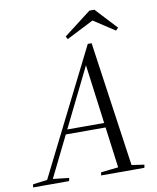

<svg xmlns="http://www.w3.org/2000/svg" viewBox="-122 -916 806 987"><g transform="rotate(-10 281.0 -422.5)"><path d="M-30 0 -27 -16 52 -26H72L161 -16L158 0ZM35 0 375 -678H395L492 0H422L346 -577H350L348 -574L65 0ZM176 -239V-263H424V-239ZM325 0 328 -16 438 -28H472L554 -16L551 0ZM439 -845 543 -733 530 -720 403 -803H441L278 -720L270 -735L413 -845Z"/></g></svg>

Font: Source Serif 4 60pt
Style: Italic
Weight: 400
Italic angle: -12°
Version: Version 4.004;hotconv 1.0.116;makeotfexe 2.5.65601